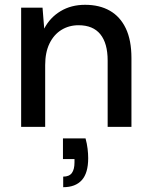

<svg xmlns="http://www.w3.org/2000/svg" viewBox="-20 -528 625 799"><path d="M68 0V-496H157L164 -409Q188 -455 232 -481.5Q276 -508 334 -508Q394 -508 437 -483.5Q480 -459 503.5 -410Q527 -361 527 -286V0H428V-276Q428 -348 397.5 -385.5Q367 -423 307 -423Q267 -423 235.5 -403.5Q204 -384 186 -347Q168 -310 168 -257V0ZM243 251V207Q268 207 279 192Q290 177 290 148V134H242V48H336Q342 70 344.5 91Q347 112 347 130Q347 192 320.5 221.5Q294 251 243 251Z"/></svg>

Font: DM Sans 24pt Medium
Style: Regular
Weight: 500
Designer: Colophon Foundry, Jonny Pinhorn
Foundry: Colophon Foundry
Version: Version 4.004;gftools[0.9.30]